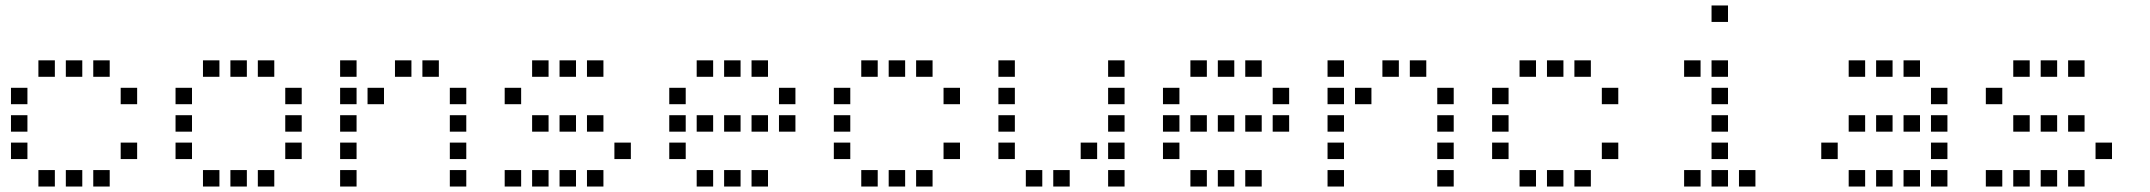

<svg xmlns="http://www.w3.org/2000/svg" viewBox="-20 -700 7840 700"><path d="M121 -480Q120 -480 120 -480Q120 -480 120 -479V-421Q120 -420 120 -420Q120 -420 121 -420H179Q180 -420 180 -420Q180 -420 180 -421V-479Q180 -480 180 -480Q180 -480 179 -480ZM221 -480Q220 -480 220 -480Q220 -480 220 -479V-421Q220 -420 220 -420Q220 -420 221 -420H279Q280 -420 280 -420Q280 -420 280 -421V-479Q280 -480 280 -480Q280 -480 279 -480ZM321 -480Q320 -480 320 -480Q320 -480 320 -479V-421Q320 -420 320 -420Q320 -420 321 -420H379Q380 -420 380 -420Q380 -420 380 -421V-479Q380 -480 380 -480Q380 -480 379 -480ZM21 -380Q20 -380 20 -380Q20 -380 20 -379V-321Q20 -320 20 -320Q20 -320 21 -320H79Q80 -320 80 -320Q80 -320 80 -321V-379Q80 -380 80 -380Q80 -380 79 -380ZM421 -380Q420 -380 420 -380Q420 -380 420 -379V-321Q420 -320 420 -320Q420 -320 421 -320H479Q480 -320 480 -320Q480 -320 480 -321V-379Q480 -380 480 -380Q480 -380 479 -380ZM21 -280Q20 -280 20 -280Q20 -280 20 -279V-221Q20 -220 20 -220Q20 -220 21 -220H79Q80 -220 80 -220Q80 -220 80 -221V-279Q80 -280 80 -280Q80 -280 79 -280ZM21 -180Q20 -180 20 -180Q20 -180 20 -179V-121Q20 -120 20 -120Q20 -120 21 -120H79Q80 -120 80 -120Q80 -120 80 -121V-179Q80 -180 80 -180Q80 -180 79 -180ZM421 -180Q420 -180 420 -180Q420 -180 420 -179V-121Q420 -120 420 -120Q420 -120 421 -120H479Q480 -120 480 -120Q480 -120 480 -121V-179Q480 -180 480 -180Q480 -180 479 -180ZM121 -80Q120 -80 120 -80Q120 -80 120 -79V-21Q120 -20 120 -20Q120 -20 121 -20H179Q180 -20 180 -20Q180 -20 180 -21V-79Q180 -80 180 -80Q180 -80 179 -80ZM221 -80Q220 -80 220 -80Q220 -80 220 -79V-21Q220 -20 220 -20Q220 -20 221 -20H279Q280 -20 280 -20Q280 -20 280 -21V-79Q280 -80 280 -80Q280 -80 279 -80ZM321 -80Q320 -80 320 -80Q320 -80 320 -79V-21Q320 -20 320 -20Q320 -20 321 -20H379Q380 -20 380 -20Q380 -20 380 -21V-79Q380 -80 380 -80Q380 -80 379 -80Z M721 -480Q720 -480 720 -480Q720 -480 720 -479V-421Q720 -420 720 -420Q720 -420 721 -420H779Q780 -420 780 -420Q780 -420 780 -421V-479Q780 -480 780 -480Q780 -480 779 -480ZM821 -480Q820 -480 820 -480Q820 -480 820 -479V-421Q820 -420 820 -420Q820 -420 821 -420H879Q880 -420 880 -420Q880 -420 880 -421V-479Q880 -480 880 -480Q880 -480 879 -480ZM921 -480Q920 -480 920 -480Q920 -480 920 -479V-421Q920 -420 920 -420Q920 -420 921 -420H979Q980 -420 980 -420Q980 -420 980 -421V-479Q980 -480 980 -480Q980 -480 979 -480ZM621 -380Q620 -380 620 -380Q620 -380 620 -379V-321Q620 -320 620 -320Q620 -320 621 -320H679Q680 -320 680 -320Q680 -320 680 -321V-379Q680 -380 680 -380Q680 -380 679 -380ZM1021 -380Q1020 -380 1020 -380Q1020 -380 1020 -379V-321Q1020 -320 1020 -320Q1020 -320 1021 -320H1079Q1080 -320 1080 -320Q1080 -320 1080 -321V-379Q1080 -380 1080 -380Q1080 -380 1079 -380ZM621 -280Q620 -280 620 -280Q620 -280 620 -279V-221Q620 -220 620 -220Q620 -220 621 -220H679Q680 -220 680 -220Q680 -220 680 -221V-279Q680 -280 680 -280Q680 -280 679 -280ZM1021 -280Q1020 -280 1020 -280Q1020 -280 1020 -279V-221Q1020 -220 1020 -220Q1020 -220 1021 -220H1079Q1080 -220 1080 -220Q1080 -220 1080 -221V-279Q1080 -280 1080 -280Q1080 -280 1079 -280ZM621 -180Q620 -180 620 -180Q620 -180 620 -179V-121Q620 -120 620 -120Q620 -120 621 -120H679Q680 -120 680 -120Q680 -120 680 -121V-179Q680 -180 680 -180Q680 -180 679 -180ZM1021 -180Q1020 -180 1020 -180Q1020 -180 1020 -179V-121Q1020 -120 1020 -120Q1020 -120 1021 -120H1079Q1080 -120 1080 -120Q1080 -120 1080 -121V-179Q1080 -180 1080 -180Q1080 -180 1079 -180ZM721 -80Q720 -80 720 -80Q720 -80 720 -79V-21Q720 -20 720 -20Q720 -20 721 -20H779Q780 -20 780 -20Q780 -20 780 -21V-79Q780 -80 780 -80Q780 -80 779 -80ZM821 -80Q820 -80 820 -80Q820 -80 820 -79V-21Q820 -20 820 -20Q820 -20 821 -20H879Q880 -20 880 -20Q880 -20 880 -21V-79Q880 -80 880 -80Q880 -80 879 -80ZM921 -80Q920 -80 920 -80Q920 -80 920 -79V-21Q920 -20 920 -20Q920 -20 921 -20H979Q980 -20 980 -20Q980 -20 980 -21V-79Q980 -80 980 -80Q980 -80 979 -80Z M1221 -480Q1220 -480 1220 -480Q1220 -480 1220 -479V-421Q1220 -420 1220 -420Q1220 -420 1221 -420H1279Q1280 -420 1280 -420Q1280 -420 1280 -421V-479Q1280 -480 1280 -480Q1280 -480 1279 -480ZM1421 -480Q1420 -480 1420 -480Q1420 -480 1420 -479V-421Q1420 -420 1420 -420Q1420 -420 1421 -420H1479Q1480 -420 1480 -420Q1480 -420 1480 -421V-479Q1480 -480 1480 -480Q1480 -480 1479 -480ZM1521 -480Q1520 -480 1520 -480Q1520 -480 1520 -479V-421Q1520 -420 1520 -420Q1520 -420 1521 -420H1579Q1580 -420 1580 -420Q1580 -420 1580 -421V-479Q1580 -480 1580 -480Q1580 -480 1579 -480ZM1221 -380Q1220 -380 1220 -380Q1220 -380 1220 -379V-321Q1220 -320 1220 -320Q1220 -320 1221 -320H1279Q1280 -320 1280 -320Q1280 -320 1280 -321V-379Q1280 -380 1280 -380Q1280 -380 1279 -380ZM1321 -380Q1320 -380 1320 -380Q1320 -380 1320 -379V-321Q1320 -320 1320 -320Q1320 -320 1321 -320H1379Q1380 -320 1380 -320Q1380 -320 1380 -321V-379Q1380 -380 1380 -380Q1380 -380 1379 -380ZM1621 -380Q1620 -380 1620 -380Q1620 -380 1620 -379V-321Q1620 -320 1620 -320Q1620 -320 1621 -320H1679Q1680 -320 1680 -320Q1680 -320 1680 -321V-379Q1680 -380 1680 -380Q1680 -380 1679 -380ZM1221 -280Q1220 -280 1220 -280Q1220 -280 1220 -279V-221Q1220 -220 1220 -220Q1220 -220 1221 -220H1279Q1280 -220 1280 -220Q1280 -220 1280 -221V-279Q1280 -280 1280 -280Q1280 -280 1279 -280ZM1621 -280Q1620 -280 1620 -280Q1620 -280 1620 -279V-221Q1620 -220 1620 -220Q1620 -220 1621 -220H1679Q1680 -220 1680 -220Q1680 -220 1680 -221V-279Q1680 -280 1680 -280Q1680 -280 1679 -280ZM1221 -180Q1220 -180 1220 -180Q1220 -180 1220 -179V-121Q1220 -120 1220 -120Q1220 -120 1221 -120H1279Q1280 -120 1280 -120Q1280 -120 1280 -121V-179Q1280 -180 1280 -180Q1280 -180 1279 -180ZM1621 -180Q1620 -180 1620 -180Q1620 -180 1620 -179V-121Q1620 -120 1620 -120Q1620 -120 1621 -120H1679Q1680 -120 1680 -120Q1680 -120 1680 -121V-179Q1680 -180 1680 -180Q1680 -180 1679 -180ZM1221 -80Q1220 -80 1220 -80Q1220 -80 1220 -79V-21Q1220 -20 1220 -20Q1220 -20 1221 -20H1279Q1280 -20 1280 -20Q1280 -20 1280 -21V-79Q1280 -80 1280 -80Q1280 -80 1279 -80ZM1621 -80Q1620 -80 1620 -80Q1620 -80 1620 -79V-21Q1620 -20 1620 -20Q1620 -20 1621 -20H1679Q1680 -20 1680 -20Q1680 -20 1680 -21V-79Q1680 -80 1680 -80Q1680 -80 1679 -80Z M1921 -480Q1920 -480 1920 -480Q1920 -480 1920 -479V-421Q1920 -420 1920 -420Q1920 -420 1921 -420H1979Q1980 -420 1980 -420Q1980 -420 1980 -421V-479Q1980 -480 1980 -480Q1980 -480 1979 -480ZM2021 -480Q2020 -480 2020 -480Q2020 -480 2020 -479V-421Q2020 -420 2020 -420Q2020 -420 2021 -420H2079Q2080 -420 2080 -420Q2080 -420 2080 -421V-479Q2080 -480 2080 -480Q2080 -480 2079 -480ZM2121 -480Q2120 -480 2120 -480Q2120 -480 2120 -479V-421Q2120 -420 2120 -420Q2120 -420 2121 -420H2179Q2180 -420 2180 -420Q2180 -420 2180 -421V-479Q2180 -480 2180 -480Q2180 -480 2179 -480ZM1821 -380Q1820 -380 1820 -380Q1820 -380 1820 -379V-321Q1820 -320 1820 -320Q1820 -320 1821 -320H1879Q1880 -320 1880 -320Q1880 -320 1880 -321V-379Q1880 -380 1880 -380Q1880 -380 1879 -380ZM1921 -280Q1920 -280 1920 -280Q1920 -280 1920 -279V-221Q1920 -220 1920 -220Q1920 -220 1921 -220H1979Q1980 -220 1980 -220Q1980 -220 1980 -221V-279Q1980 -280 1980 -280Q1980 -280 1979 -280ZM2021 -280Q2020 -280 2020 -280Q2020 -280 2020 -279V-221Q2020 -220 2020 -220Q2020 -220 2021 -220H2079Q2080 -220 2080 -220Q2080 -220 2080 -221V-279Q2080 -280 2080 -280Q2080 -280 2079 -280ZM2121 -280Q2120 -280 2120 -280Q2120 -280 2120 -279V-221Q2120 -220 2120 -220Q2120 -220 2121 -220H2179Q2180 -220 2180 -220Q2180 -220 2180 -221V-279Q2180 -280 2180 -280Q2180 -280 2179 -280ZM2221 -180Q2220 -180 2220 -180Q2220 -180 2220 -179V-121Q2220 -120 2220 -120Q2220 -120 2221 -120H2279Q2280 -120 2280 -120Q2280 -120 2280 -121V-179Q2280 -180 2280 -180Q2280 -180 2279 -180ZM1821 -80Q1820 -80 1820 -80Q1820 -80 1820 -79V-21Q1820 -20 1820 -20Q1820 -20 1821 -20H1879Q1880 -20 1880 -20Q1880 -20 1880 -21V-79Q1880 -80 1880 -80Q1880 -80 1879 -80ZM1921 -80Q1920 -80 1920 -80Q1920 -80 1920 -79V-21Q1920 -20 1920 -20Q1920 -20 1921 -20H1979Q1980 -20 1980 -20Q1980 -20 1980 -21V-79Q1980 -80 1980 -80Q1980 -80 1979 -80ZM2021 -80Q2020 -80 2020 -80Q2020 -80 2020 -79V-21Q2020 -20 2020 -20Q2020 -20 2021 -20H2079Q2080 -20 2080 -20Q2080 -20 2080 -21V-79Q2080 -80 2080 -80Q2080 -80 2079 -80ZM2121 -80Q2120 -80 2120 -80Q2120 -80 2120 -79V-21Q2120 -20 2120 -20Q2120 -20 2121 -20H2179Q2180 -20 2180 -20Q2180 -20 2180 -21V-79Q2180 -80 2180 -80Q2180 -80 2179 -80Z M2521 -480Q2520 -480 2520 -480Q2520 -480 2520 -479V-421Q2520 -420 2520 -420Q2520 -420 2521 -420H2579Q2580 -420 2580 -420Q2580 -420 2580 -421V-479Q2580 -480 2580 -480Q2580 -480 2579 -480ZM2621 -480Q2620 -480 2620 -480Q2620 -480 2620 -479V-421Q2620 -420 2620 -420Q2620 -420 2621 -420H2679Q2680 -420 2680 -420Q2680 -420 2680 -421V-479Q2680 -480 2680 -480Q2680 -480 2679 -480ZM2721 -480Q2720 -480 2720 -480Q2720 -480 2720 -479V-421Q2720 -420 2720 -420Q2720 -420 2721 -420H2779Q2780 -420 2780 -420Q2780 -420 2780 -421V-479Q2780 -480 2780 -480Q2780 -480 2779 -480ZM2421 -380Q2420 -380 2420 -380Q2420 -380 2420 -379V-321Q2420 -320 2420 -320Q2420 -320 2421 -320H2479Q2480 -320 2480 -320Q2480 -320 2480 -321V-379Q2480 -380 2480 -380Q2480 -380 2479 -380ZM2821 -380Q2820 -380 2820 -380Q2820 -380 2820 -379V-321Q2820 -320 2820 -320Q2820 -320 2821 -320H2879Q2880 -320 2880 -320Q2880 -320 2880 -321V-379Q2880 -380 2880 -380Q2880 -380 2879 -380ZM2421 -280Q2420 -280 2420 -280Q2420 -280 2420 -279V-221Q2420 -220 2420 -220Q2420 -220 2421 -220H2479Q2480 -220 2480 -220Q2480 -220 2480 -221V-279Q2480 -280 2480 -280Q2480 -280 2479 -280ZM2521 -280Q2520 -280 2520 -280Q2520 -280 2520 -279V-221Q2520 -220 2520 -220Q2520 -220 2521 -220H2579Q2580 -220 2580 -220Q2580 -220 2580 -221V-279Q2580 -280 2580 -280Q2580 -280 2579 -280ZM2621 -280Q2620 -280 2620 -280Q2620 -280 2620 -279V-221Q2620 -220 2620 -220Q2620 -220 2621 -220H2679Q2680 -220 2680 -220Q2680 -220 2680 -221V-279Q2680 -280 2680 -280Q2680 -280 2679 -280ZM2721 -280Q2720 -280 2720 -280Q2720 -280 2720 -279V-221Q2720 -220 2720 -220Q2720 -220 2721 -220H2779Q2780 -220 2780 -220Q2780 -220 2780 -221V-279Q2780 -280 2780 -280Q2780 -280 2779 -280ZM2821 -280Q2820 -280 2820 -280Q2820 -280 2820 -279V-221Q2820 -220 2820 -220Q2820 -220 2821 -220H2879Q2880 -220 2880 -220Q2880 -220 2880 -221V-279Q2880 -280 2880 -280Q2880 -280 2879 -280ZM2421 -180Q2420 -180 2420 -180Q2420 -180 2420 -179V-121Q2420 -120 2420 -120Q2420 -120 2421 -120H2479Q2480 -120 2480 -120Q2480 -120 2480 -121V-179Q2480 -180 2480 -180Q2480 -180 2479 -180ZM2521 -80Q2520 -80 2520 -80Q2520 -80 2520 -79V-21Q2520 -20 2520 -20Q2520 -20 2521 -20H2579Q2580 -20 2580 -20Q2580 -20 2580 -21V-79Q2580 -80 2580 -80Q2580 -80 2579 -80ZM2621 -80Q2620 -80 2620 -80Q2620 -80 2620 -79V-21Q2620 -20 2620 -20Q2620 -20 2621 -20H2679Q2680 -20 2680 -20Q2680 -20 2680 -21V-79Q2680 -80 2680 -80Q2680 -80 2679 -80ZM2721 -80Q2720 -80 2720 -80Q2720 -80 2720 -79V-21Q2720 -20 2720 -20Q2720 -20 2721 -20H2779Q2780 -20 2780 -20Q2780 -20 2780 -21V-79Q2780 -80 2780 -80Q2780 -80 2779 -80Z M3121 -480Q3120 -480 3120 -480Q3120 -480 3120 -479V-421Q3120 -420 3120 -420Q3120 -420 3121 -420H3179Q3180 -420 3180 -420Q3180 -420 3180 -421V-479Q3180 -480 3180 -480Q3180 -480 3179 -480ZM3221 -480Q3220 -480 3220 -480Q3220 -480 3220 -479V-421Q3220 -420 3220 -420Q3220 -420 3221 -420H3279Q3280 -420 3280 -420Q3280 -420 3280 -421V-479Q3280 -480 3280 -480Q3280 -480 3279 -480ZM3321 -480Q3320 -480 3320 -480Q3320 -480 3320 -479V-421Q3320 -420 3320 -420Q3320 -420 3321 -420H3379Q3380 -420 3380 -420Q3380 -420 3380 -421V-479Q3380 -480 3380 -480Q3380 -480 3379 -480ZM3021 -380Q3020 -380 3020 -380Q3020 -380 3020 -379V-321Q3020 -320 3020 -320Q3020 -320 3021 -320H3079Q3080 -320 3080 -320Q3080 -320 3080 -321V-379Q3080 -380 3080 -380Q3080 -380 3079 -380ZM3421 -380Q3420 -380 3420 -380Q3420 -380 3420 -379V-321Q3420 -320 3420 -320Q3420 -320 3421 -320H3479Q3480 -320 3480 -320Q3480 -320 3480 -321V-379Q3480 -380 3480 -380Q3480 -380 3479 -380ZM3021 -280Q3020 -280 3020 -280Q3020 -280 3020 -279V-221Q3020 -220 3020 -220Q3020 -220 3021 -220H3079Q3080 -220 3080 -220Q3080 -220 3080 -221V-279Q3080 -280 3080 -280Q3080 -280 3079 -280ZM3021 -180Q3020 -180 3020 -180Q3020 -180 3020 -179V-121Q3020 -120 3020 -120Q3020 -120 3021 -120H3079Q3080 -120 3080 -120Q3080 -120 3080 -121V-179Q3080 -180 3080 -180Q3080 -180 3079 -180ZM3421 -180Q3420 -180 3420 -180Q3420 -180 3420 -179V-121Q3420 -120 3420 -120Q3420 -120 3421 -120H3479Q3480 -120 3480 -120Q3480 -120 3480 -121V-179Q3480 -180 3480 -180Q3480 -180 3479 -180ZM3121 -80Q3120 -80 3120 -80Q3120 -80 3120 -79V-21Q3120 -20 3120 -20Q3120 -20 3121 -20H3179Q3180 -20 3180 -20Q3180 -20 3180 -21V-79Q3180 -80 3180 -80Q3180 -80 3179 -80ZM3221 -80Q3220 -80 3220 -80Q3220 -80 3220 -79V-21Q3220 -20 3220 -20Q3220 -20 3221 -20H3279Q3280 -20 3280 -20Q3280 -20 3280 -21V-79Q3280 -80 3280 -80Q3280 -80 3279 -80ZM3321 -80Q3320 -80 3320 -80Q3320 -80 3320 -79V-21Q3320 -20 3320 -20Q3320 -20 3321 -20H3379Q3380 -20 3380 -20Q3380 -20 3380 -21V-79Q3380 -80 3380 -80Q3380 -80 3379 -80Z M3621 -480Q3620 -480 3620 -480Q3620 -480 3620 -479V-421Q3620 -420 3620 -420Q3620 -420 3621 -420H3679Q3680 -420 3680 -420Q3680 -420 3680 -421V-479Q3680 -480 3680 -480Q3680 -480 3679 -480ZM4021 -480Q4020 -480 4020 -480Q4020 -480 4020 -479V-421Q4020 -420 4020 -420Q4020 -420 4021 -420H4079Q4080 -420 4080 -420Q4080 -420 4080 -421V-479Q4080 -480 4080 -480Q4080 -480 4079 -480ZM3621 -380Q3620 -380 3620 -380Q3620 -380 3620 -379V-321Q3620 -320 3620 -320Q3620 -320 3621 -320H3679Q3680 -320 3680 -320Q3680 -320 3680 -321V-379Q3680 -380 3680 -380Q3680 -380 3679 -380ZM4021 -380Q4020 -380 4020 -380Q4020 -380 4020 -379V-321Q4020 -320 4020 -320Q4020 -320 4021 -320H4079Q4080 -320 4080 -320Q4080 -320 4080 -321V-379Q4080 -380 4080 -380Q4080 -380 4079 -380ZM3621 -280Q3620 -280 3620 -280Q3620 -280 3620 -279V-221Q3620 -220 3620 -220Q3620 -220 3621 -220H3679Q3680 -220 3680 -220Q3680 -220 3680 -221V-279Q3680 -280 3680 -280Q3680 -280 3679 -280ZM4021 -280Q4020 -280 4020 -280Q4020 -280 4020 -279V-221Q4020 -220 4020 -220Q4020 -220 4021 -220H4079Q4080 -220 4080 -220Q4080 -220 4080 -221V-279Q4080 -280 4080 -280Q4080 -280 4079 -280ZM3621 -180Q3620 -180 3620 -180Q3620 -180 3620 -179V-121Q3620 -120 3620 -120Q3620 -120 3621 -120H3679Q3680 -120 3680 -120Q3680 -120 3680 -121V-179Q3680 -180 3680 -180Q3680 -180 3679 -180ZM3921 -180Q3920 -180 3920 -180Q3920 -180 3920 -179V-121Q3920 -120 3920 -120Q3920 -120 3921 -120H3979Q3980 -120 3980 -120Q3980 -120 3980 -121V-179Q3980 -180 3980 -180Q3980 -180 3979 -180ZM4021 -180Q4020 -180 4020 -180Q4020 -180 4020 -179V-121Q4020 -120 4020 -120Q4020 -120 4021 -120H4079Q4080 -120 4080 -120Q4080 -120 4080 -121V-179Q4080 -180 4080 -180Q4080 -180 4079 -180ZM3721 -80Q3720 -80 3720 -80Q3720 -80 3720 -79V-21Q3720 -20 3720 -20Q3720 -20 3721 -20H3779Q3780 -20 3780 -20Q3780 -20 3780 -21V-79Q3780 -80 3780 -80Q3780 -80 3779 -80ZM3821 -80Q3820 -80 3820 -80Q3820 -80 3820 -79V-21Q3820 -20 3820 -20Q3820 -20 3821 -20H3879Q3880 -20 3880 -20Q3880 -20 3880 -21V-79Q3880 -80 3880 -80Q3880 -80 3879 -80ZM4021 -80Q4020 -80 4020 -80Q4020 -80 4020 -79V-21Q4020 -20 4020 -20Q4020 -20 4021 -20H4079Q4080 -20 4080 -20Q4080 -20 4080 -21V-79Q4080 -80 4080 -80Q4080 -80 4079 -80Z M4321 -480Q4320 -480 4320 -480Q4320 -480 4320 -479V-421Q4320 -420 4320 -420Q4320 -420 4321 -420H4379Q4380 -420 4380 -420Q4380 -420 4380 -421V-479Q4380 -480 4380 -480Q4380 -480 4379 -480ZM4421 -480Q4420 -480 4420 -480Q4420 -480 4420 -479V-421Q4420 -420 4420 -420Q4420 -420 4421 -420H4479Q4480 -420 4480 -420Q4480 -420 4480 -421V-479Q4480 -480 4480 -480Q4480 -480 4479 -480ZM4521 -480Q4520 -480 4520 -480Q4520 -480 4520 -479V-421Q4520 -420 4520 -420Q4520 -420 4521 -420H4579Q4580 -420 4580 -420Q4580 -420 4580 -421V-479Q4580 -480 4580 -480Q4580 -480 4579 -480ZM4221 -380Q4220 -380 4220 -380Q4220 -380 4220 -379V-321Q4220 -320 4220 -320Q4220 -320 4221 -320H4279Q4280 -320 4280 -320Q4280 -320 4280 -321V-379Q4280 -380 4280 -380Q4280 -380 4279 -380ZM4621 -380Q4620 -380 4620 -380Q4620 -380 4620 -379V-321Q4620 -320 4620 -320Q4620 -320 4621 -320H4679Q4680 -320 4680 -320Q4680 -320 4680 -321V-379Q4680 -380 4680 -380Q4680 -380 4679 -380ZM4221 -280Q4220 -280 4220 -280Q4220 -280 4220 -279V-221Q4220 -220 4220 -220Q4220 -220 4221 -220H4279Q4280 -220 4280 -220Q4280 -220 4280 -221V-279Q4280 -280 4280 -280Q4280 -280 4279 -280ZM4321 -280Q4320 -280 4320 -280Q4320 -280 4320 -279V-221Q4320 -220 4320 -220Q4320 -220 4321 -220H4379Q4380 -220 4380 -220Q4380 -220 4380 -221V-279Q4380 -280 4380 -280Q4380 -280 4379 -280ZM4421 -280Q4420 -280 4420 -280Q4420 -280 4420 -279V-221Q4420 -220 4420 -220Q4420 -220 4421 -220H4479Q4480 -220 4480 -220Q4480 -220 4480 -221V-279Q4480 -280 4480 -280Q4480 -280 4479 -280ZM4521 -280Q4520 -280 4520 -280Q4520 -280 4520 -279V-221Q4520 -220 4520 -220Q4520 -220 4521 -220H4579Q4580 -220 4580 -220Q4580 -220 4580 -221V-279Q4580 -280 4580 -280Q4580 -280 4579 -280ZM4621 -280Q4620 -280 4620 -280Q4620 -280 4620 -279V-221Q4620 -220 4620 -220Q4620 -220 4621 -220H4679Q4680 -220 4680 -220Q4680 -220 4680 -221V-279Q4680 -280 4680 -280Q4680 -280 4679 -280ZM4221 -180Q4220 -180 4220 -180Q4220 -180 4220 -179V-121Q4220 -120 4220 -120Q4220 -120 4221 -120H4279Q4280 -120 4280 -120Q4280 -120 4280 -121V-179Q4280 -180 4280 -180Q4280 -180 4279 -180ZM4321 -80Q4320 -80 4320 -80Q4320 -80 4320 -79V-21Q4320 -20 4320 -20Q4320 -20 4321 -20H4379Q4380 -20 4380 -20Q4380 -20 4380 -21V-79Q4380 -80 4380 -80Q4380 -80 4379 -80ZM4421 -80Q4420 -80 4420 -80Q4420 -80 4420 -79V-21Q4420 -20 4420 -20Q4420 -20 4421 -20H4479Q4480 -20 4480 -20Q4480 -20 4480 -21V-79Q4480 -80 4480 -80Q4480 -80 4479 -80ZM4521 -80Q4520 -80 4520 -80Q4520 -80 4520 -79V-21Q4520 -20 4520 -20Q4520 -20 4521 -20H4579Q4580 -20 4580 -20Q4580 -20 4580 -21V-79Q4580 -80 4580 -80Q4580 -80 4579 -80Z M4821 -480Q4820 -480 4820 -480Q4820 -480 4820 -479V-421Q4820 -420 4820 -420Q4820 -420 4821 -420H4879Q4880 -420 4880 -420Q4880 -420 4880 -421V-479Q4880 -480 4880 -480Q4880 -480 4879 -480ZM5021 -480Q5020 -480 5020 -480Q5020 -480 5020 -479V-421Q5020 -420 5020 -420Q5020 -420 5021 -420H5079Q5080 -420 5080 -420Q5080 -420 5080 -421V-479Q5080 -480 5080 -480Q5080 -480 5079 -480ZM5121 -480Q5120 -480 5120 -480Q5120 -480 5120 -479V-421Q5120 -420 5120 -420Q5120 -420 5121 -420H5179Q5180 -420 5180 -420Q5180 -420 5180 -421V-479Q5180 -480 5180 -480Q5180 -480 5179 -480ZM4821 -380Q4820 -380 4820 -380Q4820 -380 4820 -379V-321Q4820 -320 4820 -320Q4820 -320 4821 -320H4879Q4880 -320 4880 -320Q4880 -320 4880 -321V-379Q4880 -380 4880 -380Q4880 -380 4879 -380ZM4921 -380Q4920 -380 4920 -380Q4920 -380 4920 -379V-321Q4920 -320 4920 -320Q4920 -320 4921 -320H4979Q4980 -320 4980 -320Q4980 -320 4980 -321V-379Q4980 -380 4980 -380Q4980 -380 4979 -380ZM5221 -380Q5220 -380 5220 -380Q5220 -380 5220 -379V-321Q5220 -320 5220 -320Q5220 -320 5221 -320H5279Q5280 -320 5280 -320Q5280 -320 5280 -321V-379Q5280 -380 5280 -380Q5280 -380 5279 -380ZM4821 -280Q4820 -280 4820 -280Q4820 -280 4820 -279V-221Q4820 -220 4820 -220Q4820 -220 4821 -220H4879Q4880 -220 4880 -220Q4880 -220 4880 -221V-279Q4880 -280 4880 -280Q4880 -280 4879 -280ZM5221 -280Q5220 -280 5220 -280Q5220 -280 5220 -279V-221Q5220 -220 5220 -220Q5220 -220 5221 -220H5279Q5280 -220 5280 -220Q5280 -220 5280 -221V-279Q5280 -280 5280 -280Q5280 -280 5279 -280ZM4821 -180Q4820 -180 4820 -180Q4820 -180 4820 -179V-121Q4820 -120 4820 -120Q4820 -120 4821 -120H4879Q4880 -120 4880 -120Q4880 -120 4880 -121V-179Q4880 -180 4880 -180Q4880 -180 4879 -180ZM5221 -180Q5220 -180 5220 -180Q5220 -180 5220 -179V-121Q5220 -120 5220 -120Q5220 -120 5221 -120H5279Q5280 -120 5280 -120Q5280 -120 5280 -121V-179Q5280 -180 5280 -180Q5280 -180 5279 -180ZM4821 -80Q4820 -80 4820 -80Q4820 -80 4820 -79V-21Q4820 -20 4820 -20Q4820 -20 4821 -20H4879Q4880 -20 4880 -20Q4880 -20 4880 -21V-79Q4880 -80 4880 -80Q4880 -80 4879 -80ZM5221 -80Q5220 -80 5220 -80Q5220 -80 5220 -79V-21Q5220 -20 5220 -20Q5220 -20 5221 -20H5279Q5280 -20 5280 -20Q5280 -20 5280 -21V-79Q5280 -80 5280 -80Q5280 -80 5279 -80Z M5521 -480Q5520 -480 5520 -480Q5520 -480 5520 -479V-421Q5520 -420 5520 -420Q5520 -420 5521 -420H5579Q5580 -420 5580 -420Q5580 -420 5580 -421V-479Q5580 -480 5580 -480Q5580 -480 5579 -480ZM5621 -480Q5620 -480 5620 -480Q5620 -480 5620 -479V-421Q5620 -420 5620 -420Q5620 -420 5621 -420H5679Q5680 -420 5680 -420Q5680 -420 5680 -421V-479Q5680 -480 5680 -480Q5680 -480 5679 -480ZM5721 -480Q5720 -480 5720 -480Q5720 -480 5720 -479V-421Q5720 -420 5720 -420Q5720 -420 5721 -420H5779Q5780 -420 5780 -420Q5780 -420 5780 -421V-479Q5780 -480 5780 -480Q5780 -480 5779 -480ZM5421 -380Q5420 -380 5420 -380Q5420 -380 5420 -379V-321Q5420 -320 5420 -320Q5420 -320 5421 -320H5479Q5480 -320 5480 -320Q5480 -320 5480 -321V-379Q5480 -380 5480 -380Q5480 -380 5479 -380ZM5821 -380Q5820 -380 5820 -380Q5820 -380 5820 -379V-321Q5820 -320 5820 -320Q5820 -320 5821 -320H5879Q5880 -320 5880 -320Q5880 -320 5880 -321V-379Q5880 -380 5880 -380Q5880 -380 5879 -380ZM5421 -280Q5420 -280 5420 -280Q5420 -280 5420 -279V-221Q5420 -220 5420 -220Q5420 -220 5421 -220H5479Q5480 -220 5480 -220Q5480 -220 5480 -221V-279Q5480 -280 5480 -280Q5480 -280 5479 -280ZM5421 -180Q5420 -180 5420 -180Q5420 -180 5420 -179V-121Q5420 -120 5420 -120Q5420 -120 5421 -120H5479Q5480 -120 5480 -120Q5480 -120 5480 -121V-179Q5480 -180 5480 -180Q5480 -180 5479 -180ZM5821 -180Q5820 -180 5820 -180Q5820 -180 5820 -179V-121Q5820 -120 5820 -120Q5820 -120 5821 -120H5879Q5880 -120 5880 -120Q5880 -120 5880 -121V-179Q5880 -180 5880 -180Q5880 -180 5879 -180ZM5521 -80Q5520 -80 5520 -80Q5520 -80 5520 -79V-21Q5520 -20 5520 -20Q5520 -20 5521 -20H5579Q5580 -20 5580 -20Q5580 -20 5580 -21V-79Q5580 -80 5580 -80Q5580 -80 5579 -80ZM5621 -80Q5620 -80 5620 -80Q5620 -80 5620 -79V-21Q5620 -20 5620 -20Q5620 -20 5621 -20H5679Q5680 -20 5680 -20Q5680 -20 5680 -21V-79Q5680 -80 5680 -80Q5680 -80 5679 -80ZM5721 -80Q5720 -80 5720 -80Q5720 -80 5720 -79V-21Q5720 -20 5720 -20Q5720 -20 5721 -20H5779Q5780 -20 5780 -20Q5780 -20 5780 -21V-79Q5780 -80 5780 -80Q5780 -80 5779 -80Z M6221 -680Q6220 -680 6220 -680Q6220 -680 6220 -679V-621Q6220 -620 6220 -620Q6220 -620 6221 -620H6279Q6280 -620 6280 -620Q6280 -620 6280 -621V-679Q6280 -680 6280 -680Q6280 -680 6279 -680ZM6121 -480Q6120 -480 6120 -480Q6120 -480 6120 -479V-421Q6120 -420 6120 -420Q6120 -420 6121 -420H6179Q6180 -420 6180 -420Q6180 -420 6180 -421V-479Q6180 -480 6180 -480Q6180 -480 6179 -480ZM6221 -480Q6220 -480 6220 -480Q6220 -480 6220 -479V-421Q6220 -420 6220 -420Q6220 -420 6221 -420H6279Q6280 -420 6280 -420Q6280 -420 6280 -421V-479Q6280 -480 6280 -480Q6280 -480 6279 -480ZM6221 -380Q6220 -380 6220 -380Q6220 -380 6220 -379V-321Q6220 -320 6220 -320Q6220 -320 6221 -320H6279Q6280 -320 6280 -320Q6280 -320 6280 -321V-379Q6280 -380 6280 -380Q6280 -380 6279 -380ZM6221 -280Q6220 -280 6220 -280Q6220 -280 6220 -279V-221Q6220 -220 6220 -220Q6220 -220 6221 -220H6279Q6280 -220 6280 -220Q6280 -220 6280 -221V-279Q6280 -280 6280 -280Q6280 -280 6279 -280ZM6221 -180Q6220 -180 6220 -180Q6220 -180 6220 -179V-121Q6220 -120 6220 -120Q6220 -120 6221 -120H6279Q6280 -120 6280 -120Q6280 -120 6280 -121V-179Q6280 -180 6280 -180Q6280 -180 6279 -180ZM6121 -80Q6120 -80 6120 -80Q6120 -80 6120 -79V-21Q6120 -20 6120 -20Q6120 -20 6121 -20H6179Q6180 -20 6180 -20Q6180 -20 6180 -21V-79Q6180 -80 6180 -80Q6180 -80 6179 -80ZM6221 -80Q6220 -80 6220 -80Q6220 -80 6220 -79V-21Q6220 -20 6220 -20Q6220 -20 6221 -20H6279Q6280 -20 6280 -20Q6280 -20 6280 -21V-79Q6280 -80 6280 -80Q6280 -80 6279 -80ZM6321 -80Q6320 -80 6320 -80Q6320 -80 6320 -79V-21Q6320 -20 6320 -20Q6320 -20 6321 -20H6379Q6380 -20 6380 -20Q6380 -20 6380 -21V-79Q6380 -80 6380 -80Q6380 -80 6379 -80Z M6721 -480Q6720 -480 6720 -480Q6720 -480 6720 -479V-421Q6720 -420 6720 -420Q6720 -420 6721 -420H6779Q6780 -420 6780 -420Q6780 -420 6780 -421V-479Q6780 -480 6780 -480Q6780 -480 6779 -480ZM6821 -480Q6820 -480 6820 -480Q6820 -480 6820 -479V-421Q6820 -420 6820 -420Q6820 -420 6821 -420H6879Q6880 -420 6880 -420Q6880 -420 6880 -421V-479Q6880 -480 6880 -480Q6880 -480 6879 -480ZM6921 -480Q6920 -480 6920 -480Q6920 -480 6920 -479V-421Q6920 -420 6920 -420Q6920 -420 6921 -420H6979Q6980 -420 6980 -420Q6980 -420 6980 -421V-479Q6980 -480 6980 -480Q6980 -480 6979 -480ZM7021 -380Q7020 -380 7020 -380Q7020 -380 7020 -379V-321Q7020 -320 7020 -320Q7020 -320 7021 -320H7079Q7080 -320 7080 -320Q7080 -320 7080 -321V-379Q7080 -380 7080 -380Q7080 -380 7079 -380ZM6721 -280Q6720 -280 6720 -280Q6720 -280 6720 -279V-221Q6720 -220 6720 -220Q6720 -220 6721 -220H6779Q6780 -220 6780 -220Q6780 -220 6780 -221V-279Q6780 -280 6780 -280Q6780 -280 6779 -280ZM6821 -280Q6820 -280 6820 -280Q6820 -280 6820 -279V-221Q6820 -220 6820 -220Q6820 -220 6821 -220H6879Q6880 -220 6880 -220Q6880 -220 6880 -221V-279Q6880 -280 6880 -280Q6880 -280 6879 -280ZM6921 -280Q6920 -280 6920 -280Q6920 -280 6920 -279V-221Q6920 -220 6920 -220Q6920 -220 6921 -220H6979Q6980 -220 6980 -220Q6980 -220 6980 -221V-279Q6980 -280 6980 -280Q6980 -280 6979 -280ZM7021 -280Q7020 -280 7020 -280Q7020 -280 7020 -279V-221Q7020 -220 7020 -220Q7020 -220 7021 -220H7079Q7080 -220 7080 -220Q7080 -220 7080 -221V-279Q7080 -280 7080 -280Q7080 -280 7079 -280ZM6621 -180Q6620 -180 6620 -180Q6620 -180 6620 -179V-121Q6620 -120 6620 -120Q6620 -120 6621 -120H6679Q6680 -120 6680 -120Q6680 -120 6680 -121V-179Q6680 -180 6680 -180Q6680 -180 6679 -180ZM7021 -180Q7020 -180 7020 -180Q7020 -180 7020 -179V-121Q7020 -120 7020 -120Q7020 -120 7021 -120H7079Q7080 -120 7080 -120Q7080 -120 7080 -121V-179Q7080 -180 7080 -180Q7080 -180 7079 -180ZM6721 -80Q6720 -80 6720 -80Q6720 -80 6720 -79V-21Q6720 -20 6720 -20Q6720 -20 6721 -20H6779Q6780 -20 6780 -20Q6780 -20 6780 -21V-79Q6780 -80 6780 -80Q6780 -80 6779 -80ZM6821 -80Q6820 -80 6820 -80Q6820 -80 6820 -79V-21Q6820 -20 6820 -20Q6820 -20 6821 -20H6879Q6880 -20 6880 -20Q6880 -20 6880 -21V-79Q6880 -80 6880 -80Q6880 -80 6879 -80ZM6921 -80Q6920 -80 6920 -80Q6920 -80 6920 -79V-21Q6920 -20 6920 -20Q6920 -20 6921 -20H6979Q6980 -20 6980 -20Q6980 -20 6980 -21V-79Q6980 -80 6980 -80Q6980 -80 6979 -80ZM7021 -80Q7020 -80 7020 -80Q7020 -80 7020 -79V-21Q7020 -20 7020 -20Q7020 -20 7021 -20H7079Q7080 -20 7080 -20Q7080 -20 7080 -21V-79Q7080 -80 7080 -80Q7080 -80 7079 -80Z M7321 -480Q7320 -480 7320 -480Q7320 -480 7320 -479V-421Q7320 -420 7320 -420Q7320 -420 7321 -420H7379Q7380 -420 7380 -420Q7380 -420 7380 -421V-479Q7380 -480 7380 -480Q7380 -480 7379 -480ZM7421 -480Q7420 -480 7420 -480Q7420 -480 7420 -479V-421Q7420 -420 7420 -420Q7420 -420 7421 -420H7479Q7480 -420 7480 -420Q7480 -420 7480 -421V-479Q7480 -480 7480 -480Q7480 -480 7479 -480ZM7521 -480Q7520 -480 7520 -480Q7520 -480 7520 -479V-421Q7520 -420 7520 -420Q7520 -420 7521 -420H7579Q7580 -420 7580 -420Q7580 -420 7580 -421V-479Q7580 -480 7580 -480Q7580 -480 7579 -480ZM7221 -380Q7220 -380 7220 -380Q7220 -380 7220 -379V-321Q7220 -320 7220 -320Q7220 -320 7221 -320H7279Q7280 -320 7280 -320Q7280 -320 7280 -321V-379Q7280 -380 7280 -380Q7280 -380 7279 -380ZM7321 -280Q7320 -280 7320 -280Q7320 -280 7320 -279V-221Q7320 -220 7320 -220Q7320 -220 7321 -220H7379Q7380 -220 7380 -220Q7380 -220 7380 -221V-279Q7380 -280 7380 -280Q7380 -280 7379 -280ZM7421 -280Q7420 -280 7420 -280Q7420 -280 7420 -279V-221Q7420 -220 7420 -220Q7420 -220 7421 -220H7479Q7480 -220 7480 -220Q7480 -220 7480 -221V-279Q7480 -280 7480 -280Q7480 -280 7479 -280ZM7521 -280Q7520 -280 7520 -280Q7520 -280 7520 -279V-221Q7520 -220 7520 -220Q7520 -220 7521 -220H7579Q7580 -220 7580 -220Q7580 -220 7580 -221V-279Q7580 -280 7580 -280Q7580 -280 7579 -280ZM7621 -180Q7620 -180 7620 -180Q7620 -180 7620 -179V-121Q7620 -120 7620 -120Q7620 -120 7621 -120H7679Q7680 -120 7680 -120Q7680 -120 7680 -121V-179Q7680 -180 7680 -180Q7680 -180 7679 -180ZM7221 -80Q7220 -80 7220 -80Q7220 -80 7220 -79V-21Q7220 -20 7220 -20Q7220 -20 7221 -20H7279Q7280 -20 7280 -20Q7280 -20 7280 -21V-79Q7280 -80 7280 -80Q7280 -80 7279 -80ZM7321 -80Q7320 -80 7320 -80Q7320 -80 7320 -79V-21Q7320 -20 7320 -20Q7320 -20 7321 -20H7379Q7380 -20 7380 -20Q7380 -20 7380 -21V-79Q7380 -80 7380 -80Q7380 -80 7379 -80ZM7421 -80Q7420 -80 7420 -80Q7420 -80 7420 -79V-21Q7420 -20 7420 -20Q7420 -20 7421 -20H7479Q7480 -20 7480 -20Q7480 -20 7480 -21V-79Q7480 -80 7480 -80Q7480 -80 7479 -80ZM7521 -80Q7520 -80 7520 -80Q7520 -80 7520 -79V-21Q7520 -20 7520 -20Q7520 -20 7521 -20H7579Q7580 -20 7580 -20Q7580 -20 7580 -21V-79Q7580 -80 7580 -80Q7580 -80 7579 -80Z"/></svg>

Font: Doto Medium
Style: Regular
Weight: 500
Monospace: yes
Version: Version 1.000